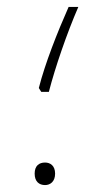

<svg xmlns="http://www.w3.org/2000/svg" viewBox="-20 -520 322 554"><path d="M99 -255H121C139 -325 173 -424 206 -500H178C146 -428 110 -337 92 -266ZM110 14C125 14 139 4 139 -19C139 -42 125 -51 110 -51C93 -51 80 -42 80 -19C80 4 93 14 110 14Z"/></svg>

Font: Noto Sans Arabic UI SmCn Th
Style: Regular
Weight: 100
Width: 4
Designer: Monotype Design Team, Nadine Chahine and Nizar Qandah
Foundry: Monotype Imaging Inc.
Version: Version 2.010